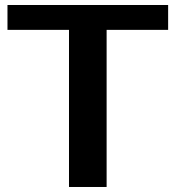

<svg xmlns="http://www.w3.org/2000/svg" viewBox="-20 -745 699 765"><path d="M649.9 -626H404.8V0H254.9V-626H9.8V-725.1H649.9Z"/></svg>

Font: Aurulent Sans
Style: Bold
Weight: 700
Version: Version 2007.05.04